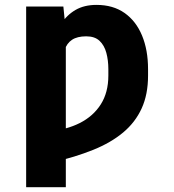

<svg xmlns="http://www.w3.org/2000/svg" viewBox="-20 -573 722 796"><path d="M252.9 -444.3V203.1H88.4V-545.9H242.7ZM238.8 -292.5 171.4 -281.7Q179.7 -337.9 194.3 -387Q209 -436 232.9 -473.4Q256.8 -510.7 293 -531.7Q329.1 -552.7 379.9 -552.7Q448.7 -552.7 496.3 -519.3Q543.9 -485.8 568.8 -425.8Q593.8 -365.7 593.8 -286.1V-259.8Q593.8 -181.6 567.4 -123.8Q541 -65.9 490.5 -23.7Q439.9 18.6 366.2 48.3Q292.5 78.1 197.8 100.1L181.2 -28.3Q254.4 -34.7 310.3 -62.7Q366.2 -90.8 397.7 -140.1Q429.2 -189.5 429.2 -259.8V-286.1Q429.2 -322.8 420.9 -353.8Q412.6 -384.8 392.8 -403.6Q373 -422.4 337.4 -422.4Q300.3 -422.4 278.6 -408Q256.8 -393.6 247.6 -365Q238.3 -336.4 238.8 -292.5Z"/></svg>

Font: Inter 18pt ExtraBold
Style: Regular
Weight: 800
Designer: Rasmus Andersson
Foundry: rsms
Version: Version 4.001;git-66647c0bb